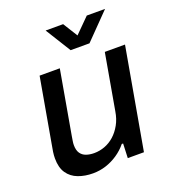

<svg xmlns="http://www.w3.org/2000/svg" viewBox="-134 -824 840 938"><g transform="rotate(-20 286.0 -355.5)"><path d="M190 12Q148 12 113.5 -1Q79 -14 59 -43Q39 -72 39 -120Q39 -136 41.5 -153.5Q44 -171 48 -191L107 -526H212L154 -196Q152 -183 150 -171.5Q148 -160 148 -150Q148 -123 158.5 -107.5Q169 -92 187.5 -85.5Q206 -79 229 -79Q257 -79 284 -89Q311 -99 333.5 -119Q356 -139 372.5 -168.5Q389 -198 395 -236L446 -526H551L458 0H374L377 -75H370Q348 -48 319 -28.5Q290 -9 257.5 1.5Q225 12 190 12ZM519 -723 390 -591H292L210 -723H301L367 -617H318L424 -723Z"/></g></svg>

Font: Archivo SemiBold Medium
Style: Italic
Weight: 500
Italic angle: -10°
Version: Version 2.001